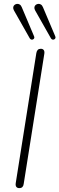

<svg xmlns="http://www.w3.org/2000/svg" viewBox="-20 -962 306 988"><path d="M79 6Q69 6 64 -0.5Q59 -7 61 -20L167 -689Q169 -700 174.5 -705.5Q180 -711 190 -711Q200 -711 205 -704.5Q210 -698 208 -685L102 -16Q101 -6 95.5 0Q90 6 79 6ZM242 -765 161 -908Q156 -917 157 -924.5Q158 -932 163.5 -936.5Q169 -941 176 -942Q183 -943 190 -939Q197 -935 201 -925L264 -776Q267 -770 265 -765.5Q263 -761 258.5 -759Q254 -757 249.5 -758.5Q245 -760 242 -765ZM133 -765 52 -908Q47 -917 48 -924.5Q49 -932 54.5 -936.5Q60 -941 67 -942Q74 -943 81 -939Q88 -935 92 -925L155 -776Q158 -770 156 -765.5Q154 -761 149.5 -759Q145 -757 140.5 -758.5Q136 -760 133 -765Z"/></svg>

Font: Nunito ExtraLight ExtraLight
Style: Italic
Weight: 250
Italic angle: -9°
Version: Version 3.602